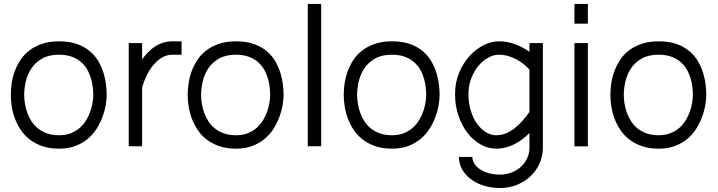

<svg xmlns="http://www.w3.org/2000/svg" viewBox="-20 -735 3610 965"><path d="M276.9 -460Q225.1 -460 191.2 -440.4Q157.2 -420.9 137.5 -390.9Q117.7 -360.8 109.6 -325.4Q101.6 -290 101.6 -258.3Q101.6 -237.8 105.2 -214.6Q108.9 -191.4 116.9 -168.7Q125 -146 138.2 -125.5Q151.4 -105 170.9 -89.4Q190.4 -73.7 216.6 -64.5Q242.7 -55.2 276.9 -55.2Q310.5 -55.2 336.7 -65.7Q362.8 -76.2 381.8 -93.3Q400.9 -110.4 413.8 -132.1Q426.8 -153.8 434.3 -176.3Q441.9 -198.7 445.3 -220.2Q448.7 -241.7 448.7 -258.3Q448.7 -273.4 446.5 -294.4Q444.3 -315.4 438.2 -337.9Q432.1 -360.4 420.4 -382.1Q408.7 -403.8 389.6 -421.1Q370.6 -438.5 342.8 -449.2Q314.9 -460 276.9 -460ZM276.9 -527.3Q330.1 -527.3 368.7 -513.2Q407.2 -499 433.8 -475.8Q460.4 -452.6 476.6 -423.3Q492.7 -394 501.5 -364.3Q510.3 -334.5 513.2 -306.6Q516.1 -278.8 516.1 -258.3Q516.1 -236.3 511.5 -207.8Q506.8 -179.2 495.8 -149.2Q484.9 -119.1 467 -90.1Q449.2 -61 422.6 -38.3Q396 -15.6 359.9 -1.7Q323.7 12.2 276.9 12.2Q229.5 12.2 193.4 -0.2Q157.2 -12.7 130.1 -33.4Q103 -54.2 84.7 -81.5Q66.4 -108.9 55.2 -138.9Q43.9 -168.9 39.1 -199.7Q34.2 -230.5 34.2 -258.3Q34.2 -286.6 38.8 -317.4Q43.5 -348.1 54.7 -378.2Q65.9 -408.2 84 -435.3Q102.1 -462.4 129.2 -482.7Q156.2 -502.9 192.6 -515.1Q229 -527.3 276.9 -527.3Z M694.3 -518.6V-436.5Q707.5 -455.1 723.4 -471.7Q739.3 -488.3 758.3 -500.7Q777.3 -513.2 799.6 -520.3Q821.8 -527.3 847.2 -527.3H892.6V-460H847.2Q814.5 -460 788.6 -442.4Q762.7 -424.8 743.7 -399.4Q724.6 -374 712.4 -345.7Q700.2 -317.4 694.3 -295.4V0H627V-518.6Z M1166 -460Q1114.3 -460 1080.3 -440.4Q1046.4 -420.9 1026.6 -390.9Q1006.8 -360.8 998.8 -325.4Q990.7 -290 990.7 -258.3Q990.7 -237.8 994.4 -214.6Q998 -191.4 1006.1 -168.7Q1014.2 -146 1027.3 -125.5Q1040.5 -105 1060.1 -89.4Q1079.6 -73.7 1105.7 -64.5Q1131.8 -55.2 1166 -55.2Q1199.7 -55.2 1225.8 -65.7Q1252 -76.2 1271 -93.3Q1290 -110.4 1303 -132.1Q1315.9 -153.8 1323.5 -176.3Q1331.1 -198.7 1334.5 -220.2Q1337.9 -241.7 1337.9 -258.3Q1337.9 -273.4 1335.7 -294.4Q1333.5 -315.4 1327.4 -337.9Q1321.3 -360.4 1309.6 -382.1Q1297.9 -403.8 1278.8 -421.1Q1259.8 -438.5 1231.9 -449.2Q1204.1 -460 1166 -460ZM1166 -527.3Q1219.2 -527.3 1257.8 -513.2Q1296.4 -499 1323 -475.8Q1349.6 -452.6 1365.7 -423.3Q1381.8 -394 1390.6 -364.3Q1399.4 -334.5 1402.3 -306.6Q1405.3 -278.8 1405.3 -258.3Q1405.3 -236.3 1400.6 -207.8Q1396 -179.2 1385 -149.2Q1374 -119.1 1356.2 -90.1Q1338.4 -61 1311.8 -38.3Q1285.2 -15.6 1249 -1.7Q1212.9 12.2 1166 12.2Q1118.7 12.2 1082.5 -0.2Q1046.4 -12.7 1019.3 -33.4Q992.2 -54.2 973.9 -81.5Q955.6 -108.9 944.3 -138.9Q933.1 -168.9 928.2 -199.7Q923.3 -230.5 923.3 -258.3Q923.3 -286.6 928 -317.4Q932.6 -348.1 943.8 -378.2Q955.1 -408.2 973.1 -435.3Q991.2 -462.4 1018.3 -482.7Q1045.4 -502.9 1081.8 -515.1Q1118.2 -527.3 1166 -527.3Z M1594.2 -715.3V0H1526.9V-715.3Z M1950.2 -460Q1898.4 -460 1864.5 -440.4Q1830.6 -420.9 1810.8 -390.9Q1791 -360.8 1783 -325.4Q1774.9 -290 1774.9 -258.3Q1774.9 -237.8 1778.6 -214.6Q1782.2 -191.4 1790.3 -168.7Q1798.3 -146 1811.5 -125.5Q1824.7 -105 1844.2 -89.4Q1863.8 -73.7 1889.9 -64.5Q1916 -55.2 1950.2 -55.2Q1983.9 -55.2 2010 -65.7Q2036.1 -76.2 2055.2 -93.3Q2074.2 -110.4 2087.2 -132.1Q2100.1 -153.8 2107.7 -176.3Q2115.2 -198.7 2118.7 -220.2Q2122.1 -241.7 2122.1 -258.3Q2122.1 -273.4 2119.9 -294.4Q2117.7 -315.4 2111.6 -337.9Q2105.5 -360.4 2093.8 -382.1Q2082 -403.8 2063 -421.1Q2043.9 -438.5 2016.1 -449.2Q1988.3 -460 1950.2 -460ZM1950.2 -527.3Q2003.4 -527.3 2042 -513.2Q2080.6 -499 2107.2 -475.8Q2133.8 -452.6 2149.9 -423.3Q2166 -394 2174.8 -364.3Q2183.6 -334.5 2186.5 -306.6Q2189.5 -278.8 2189.5 -258.3Q2189.5 -236.3 2184.8 -207.8Q2180.2 -179.2 2169.2 -149.2Q2158.2 -119.1 2140.4 -90.1Q2122.6 -61 2095.9 -38.3Q2069.3 -15.6 2033.2 -1.7Q1997.1 12.2 1950.2 12.2Q1902.8 12.2 1866.7 -0.2Q1830.6 -12.7 1803.5 -33.4Q1776.4 -54.2 1758.1 -81.5Q1739.7 -108.9 1728.5 -138.9Q1717.3 -168.9 1712.4 -199.7Q1707.5 -230.5 1707.5 -258.3Q1707.5 -286.6 1712.2 -317.4Q1716.8 -348.1 1728 -378.2Q1739.3 -408.2 1757.3 -435.3Q1775.4 -462.4 1802.5 -482.7Q1829.6 -502.9 1866 -515.1Q1902.3 -527.3 1950.2 -527.3Z M2641.1 -66.4Q2624.5 -49.8 2605.7 -35.4Q2586.9 -21 2565.9 -10.5Q2544.9 0 2522 6.1Q2499 12.2 2474.1 12.2Q2433.6 12.2 2396 -8.8Q2358.4 -29.8 2329.8 -66.7Q2301.3 -103.5 2284.2 -153.6Q2267.1 -203.6 2267.1 -261.7Q2267.1 -320.3 2287.4 -369.1Q2307.6 -418 2339.6 -453.1Q2371.6 -488.3 2410.4 -507.8Q2449.2 -527.3 2486.8 -527.3Q2531.2 -527.3 2570.3 -512.2Q2609.4 -497.1 2641.1 -474.6V-518.6H2708.5V7.3Q2708.5 49.8 2691.9 86.7Q2675.3 123.5 2646.2 150.9Q2617.2 178.2 2577.9 194.1Q2538.6 210 2493.2 210Q2447.8 210 2409.7 197.5Q2371.6 185.1 2344.2 163.8Q2316.9 142.6 2301.8 114.3Q2286.6 85.9 2286.6 53.7H2354Q2354 71.8 2364.3 87.9Q2374.5 104 2393.1 116.2Q2411.6 128.4 2437 135.5Q2462.4 142.6 2493.2 142.6Q2523.9 142.6 2551 132.1Q2578.1 121.6 2598.1 103.3Q2618.2 85 2629.6 60.3Q2641.1 35.6 2641.1 7.3ZM2474.1 -55.2Q2500.5 -55.2 2524.2 -65.4Q2547.9 -75.7 2568.6 -92.3Q2589.4 -108.9 2607.7 -129.9Q2626 -150.9 2641.1 -172.9V-385.3Q2628.9 -398.9 2612.3 -412.4Q2595.7 -425.8 2575.9 -436.5Q2556.2 -447.3 2533.4 -453.6Q2510.7 -460 2486.8 -460Q2460.9 -460 2433.8 -445.3Q2406.7 -430.7 2384.8 -404.3Q2362.8 -377.9 2348.6 -341.6Q2334.5 -305.2 2334.5 -261.7Q2334.5 -217.8 2345.9 -179.9Q2357.4 -142.1 2376.7 -114.5Q2396 -86.9 2421.4 -71Q2446.8 -55.2 2474.1 -55.2Z M2934.6 -518.6V0.5H2867.2V-518.6ZM2867.2 -616.2V-715.3H2934.6V-616.2Z M3290.5 -460Q3238.8 -460 3204.8 -440.4Q3170.9 -420.9 3151.1 -390.9Q3131.3 -360.8 3123.3 -325.4Q3115.2 -290 3115.2 -258.3Q3115.2 -237.8 3118.9 -214.6Q3122.6 -191.4 3130.6 -168.7Q3138.7 -146 3151.9 -125.5Q3165 -105 3184.6 -89.4Q3204.1 -73.7 3230.2 -64.5Q3256.3 -55.2 3290.5 -55.2Q3324.2 -55.2 3350.3 -65.7Q3376.5 -76.2 3395.5 -93.3Q3414.6 -110.4 3427.5 -132.1Q3440.4 -153.8 3448 -176.3Q3455.6 -198.7 3459 -220.2Q3462.4 -241.7 3462.4 -258.3Q3462.4 -273.4 3460.2 -294.4Q3458 -315.4 3451.9 -337.9Q3445.8 -360.4 3434.1 -382.1Q3422.4 -403.8 3403.3 -421.1Q3384.3 -438.5 3356.4 -449.2Q3328.6 -460 3290.5 -460ZM3290.5 -527.3Q3343.8 -527.3 3382.3 -513.2Q3420.9 -499 3447.5 -475.8Q3474.1 -452.6 3490.2 -423.3Q3506.3 -394 3515.1 -364.3Q3523.9 -334.5 3526.9 -306.6Q3529.8 -278.8 3529.8 -258.3Q3529.8 -236.3 3525.1 -207.8Q3520.5 -179.2 3509.5 -149.2Q3498.5 -119.1 3480.7 -90.1Q3462.9 -61 3436.3 -38.3Q3409.7 -15.6 3373.5 -1.7Q3337.4 12.2 3290.5 12.2Q3243.2 12.2 3207 -0.2Q3170.9 -12.7 3143.8 -33.4Q3116.7 -54.2 3098.4 -81.5Q3080.1 -108.9 3068.8 -138.9Q3057.6 -168.9 3052.7 -199.7Q3047.9 -230.5 3047.9 -258.3Q3047.9 -286.6 3052.5 -317.4Q3057.1 -348.1 3068.4 -378.2Q3079.6 -408.2 3097.7 -435.3Q3115.7 -462.4 3142.8 -482.7Q3169.9 -502.9 3206.3 -515.1Q3242.7 -527.3 3290.5 -527.3Z"/></svg>

Font: AnjaliOldLipi
Style: Regular
Weight: 400
Italic angle: -12°
Designer: Kevin & Siji
Foundry: Kevin & Siji
Version: Version 0.730 2004